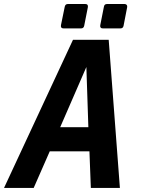

<svg xmlns="http://www.w3.org/2000/svg" viewBox="-75 -925 697 945"><path d="M237.8 -785.2Q230 -785.2 226.8 -789.6Q223.6 -793.9 225.1 -801.3L243.7 -892.1Q246.6 -905.3 259.3 -905.3H344.7Q352.5 -905.3 355.7 -900.9Q358.9 -896.5 357.4 -889.2L339.4 -798.3Q336.9 -785.2 323.7 -785.2ZM431.2 -785.2Q423.3 -785.2 420.2 -789.6Q417 -793.9 418.5 -801.3L436.5 -892.1Q438.5 -905.3 452.1 -905.3H537.6Q544.9 -905.3 548.6 -900.9Q552.2 -896.5 550.8 -889.2L533.2 -798.3Q530.8 -785.2 517.6 -785.2ZM284.2 -729H460L515.1 0H372.1L365.2 -180.2H169.9L90.8 0H-55.2ZM359.9 -298.8 350.1 -595.2 221.2 -298.8Z"/></svg>

Font: Hack
Style: Bold Italic
Weight: 700
Italic angle: -11°
Monospace: yes
Designer: Christopher Simpkins
Foundry: Christopher Simpkins
Version: Version 2.017; ttfautohint (v1.4.1) -l 4 -r 80 -G 350 -x 0 -